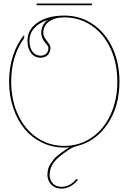

<svg xmlns="http://www.w3.org/2000/svg" viewBox="-20 -853 745 1113"><path d="M512.7 -822.3H192.4V-832.5H512.7ZM256.8 -737.3Q206.1 -721.2 178.5 -689.9Q150.9 -658.7 150.9 -616.7Q150.9 -576.2 168.7 -553.2Q186.5 -530.3 215.3 -530.3Q236.3 -530.3 248.5 -542.5Q260.7 -554.7 260.7 -575.7Q260.7 -582 254.2 -590.8Q247.6 -599.6 240 -608.2Q232.4 -616.7 225.8 -631.6Q219.2 -646.5 219.2 -663.1Q219.2 -709.5 256.8 -737.3ZM352.5 -762.7Q444.3 -762.7 517.3 -713.6Q590.3 -664.6 631.3 -577.1Q672.4 -489.7 672.4 -379.9Q672.4 -235.8 603.3 -133.8Q534.2 -31.7 421.9 -5.4Q403.3 -1 387.2 9.8Q382.3 13.2 369.6 21.7Q356.9 30.3 349.6 35.4Q342.3 40.5 330.3 50Q318.4 59.6 310.8 67.1Q303.2 74.7 294.2 85.9Q285.2 97.2 280 108.2Q274.9 119.1 271.2 132.8Q267.6 146.5 267.6 161.1Q268.1 189.9 285.9 210Q303.7 230 336.9 230Q383.8 230 420.9 187Q424.8 182.6 428.7 186.5Q431.6 189.5 428.7 193.4Q387.7 240.2 336.9 240.2Q298.8 240.2 277.1 217Q255.4 193.8 254.9 161.1Q254.9 143.1 259 127Q263.2 110.8 272.9 96.4Q282.7 82 290.8 71.5Q298.8 61 314.2 48.8Q329.6 36.6 337.2 30.8Q344.7 24.9 361.6 13.9Q378.4 2.9 381.8 1Q368.2 2.4 352.5 2.4Q283.7 2.4 224.4 -26.1Q165 -54.7 123 -105Q81.1 -155.3 56.9 -226.6Q32.7 -297.9 32.7 -379.9Q32.7 -460.4 55.4 -530Q78.1 -599.6 120.1 -650.9V-631.8Q44.9 -528.8 44.9 -379.9Q44.9 -273.4 84.5 -188.2Q124 -103 194.1 -55.2Q264.2 -7.3 352.5 -7.3Q440.9 -7.3 511.2 -55.2Q581.5 -103 620.8 -188.2Q660.2 -273.4 660.2 -379.9Q660.2 -486.3 620.8 -571.5Q581.5 -656.7 511.2 -704.6Q440.9 -752.4 352.5 -752.4Q297.9 -752.4 264.4 -728Q231 -703.6 231 -663.1Q231 -646 241.5 -630.6Q252 -615.2 262.2 -601.8Q272.5 -588.4 272.5 -575.7Q272.5 -549.8 256.8 -534.2Q241.2 -518.6 215.3 -518.6Q181.2 -518.6 160.2 -545.4Q139.2 -572.3 139.2 -616.7Q139.2 -682.1 198 -722.4Q256.8 -762.7 352.5 -762.7Z"/></svg>

Font: ZnikomitNo24
Style: Thin
Weight: 300
Designer: gluk
Foundry: gluk
Version: Version 0.55